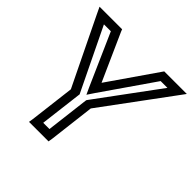

<svg xmlns="http://www.w3.org/2000/svg" viewBox="-178 -836 1022 1022"><g transform="rotate(45 333.5 -324.5)"><path d="M622 -674H511H497L488 -661L304 -395L185 -661L180 -674H165H54H10L28 -636L213 -255L182 0L178 25H203H300H325L329 0L360 -258L639 -636L667 -674H622ZM571 -624 316 -278 312 -272 311 -265 282 -25H235L264 -262L265 -269L262 -275L93 -624H145L274 -332L292 -293L318 -332L520 -624H571Z"/></g></svg>

Font: Gamestation Display Outline
Style: Italic
Weight: 400
Designer: Jonas Hecksher
Foundry: Jonas Hecksher, Playtypeª, e-types AS
Version: Version 1.003